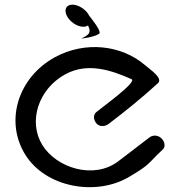

<svg xmlns="http://www.w3.org/2000/svg" viewBox="-20 -782 748 804"><path d="M662.4 -156.8C673.8 -167.3 670.4 -191.6 653.4 -205C636.4 -218.4 617.7 -215.6 605.4 -206.2L475.8 -107C372.9 -28.3 215.7 -78.9 156.8 -175.5C97.8 -272.1 139 -408.4 253.6 -471C346.6 -521.7 445.8 -488.4 530.7 -450.4C555.7 -439.2 411.2 -336 382.7 -312C370.8 -302 369.9 -282 383.5 -265.6C397.1 -249.1 420.9 -252.8 433.4 -262C505.2 -316.2 574.6 -372.8 640.7 -433C665 -454 609.8 -489.8 587.8 -508.8C489.4 -593.9 336.1 -611.3 210 -542.4C55.6 -458.1 -0.7 -276 84.7 -136.1C170.1 3.7 381.7 40.4 519.4 -40.6C613 -95.6 596.1 -95 662.4 -156.8ZM259.7 -716.2C272.1 -691.2 302.4 -670 328.8 -670C337 -670 343.7 -672 348.6 -675.6C366.7 -639.5 343.6 -633.5 320.4 -620C355.2 -624.6 399 -635 397.4 -646.2C396 -662.5 369 -695.8 353.6 -716.2C341.3 -741.2 309.6 -762.5 283.2 -762.5C256.8 -762.5 247.4 -741.2 259.7 -716.2Z"/></svg>

Font: Hi.
Style: Tall Regular
Weight: 400
Designer: Mew Too, Robert Jablonski
Foundry: Cannot Into Space Fonts
Version: Version 1.996